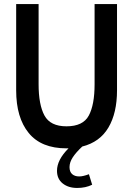

<svg xmlns="http://www.w3.org/2000/svg" viewBox="-20 -720 659 950"><path d="M559 -700V-273Q559 -161 516.5 -89Q474 -17 387 5Q356 34 340 58.5Q324 83 324 107Q324 130 337 141.5Q350 153 372 153Q391 153 420 142L436 194Q404 210 362 210Q318 210 290 187.5Q262 165 262 125Q262 71 319 14H309Q184 14 122 -62Q60 -138 60 -273V-700H171V-303Q171 -202 200 -148.5Q229 -95 309 -95Q391 -95 419.5 -148.5Q448 -202 448 -303V-700Z"/></svg>

Font: Cabin Condensed SemiBold
Style: Regular
Weight: 600
Width: 3
Designer: Pablo Impallari
Foundry: Pablo Impallari. http://www.impallari.com Igino Marini. http://www.ikern.com
Version: Version 2.200